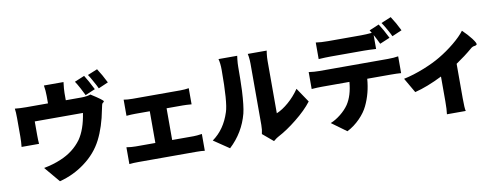

<svg xmlns="http://www.w3.org/2000/svg" viewBox="-72 -1240 4371 1699"><g transform="rotate(-10 2113.5 -390.5)"><path d="M353 65 235 -75Q320 -91 388 -120Q507 -169 578 -266Q636 -350 658 -495H441H225V-372Q225 -325 228 -293H71Q76 -340 76 -385V-550Q76 -607 71 -637Q115 -632 172 -632H368V-697Q368 -746 360 -794H536Q528 -730 528 -697V-632H666Q718 -632 751 -644Q860 -575 858 -564Q857 -559 851 -555Q841 -550 838 -537Q834 -521 829 -496Q800 -343 743.5 -232.5Q687 -122 581 -44Q480 32 353 65ZM709 -646Q687 -690 675 -713Q649 -761 636 -779L725 -816Q757 -766 798 -684ZM834 -685Q823 -710 799 -752Q773 -800 760 -818L848 -854Q886 -796 922 -723Z M984 22V-129Q1028 -122 1067 -122H1243V-407H1113Q1075 -407 1033 -403V-548Q1065 -542 1113 -542H1541Q1582 -542 1618 -548V-403Q1568 -407 1541 -407H1394V-122H1586Q1615 -122 1662 -129V22Q1634 18 1586 18H1326H1067Q1019 18 984 22Z M2280 44 2185 -36Q2194 -72 2194 -116V-391V-667Q2194 -696 2190 -729Q2187 -743 2185 -756H2355Q2353 -742 2351 -729Q2347 -695 2347 -666V-194Q2400 -216 2456 -264.5Q2512 -313 2556 -377L2643 -248Q2588 -176 2495 -102Q2407 -31 2325 12Q2309 20 2289 37Q2283 42 2280 44ZM1886 39 1747 -55Q1858 -134 1905 -282Q1933 -364 1933 -657Q1933 -715 1922 -756H2090Q2088 -740 2086 -725Q2082 -688 2082 -659Q2082 -546 2078 -443Q2071 -308 2055 -243Q2012 -78 1886 39Z M2935 71 2802 -26Q2848 -44 2894 -81Q2939 -117 2968 -159Q3018 -235 3028 -356H2783Q2740 -356 2688 -352V-504Q2739 -497 2783 -497H3090H3398Q3454 -497 3492 -504V-353Q3453 -356 3398 -356H3188Q3178 -226 3126 -119Q3101 -66 3051 -15Q2998 39 2935 71ZM2795 -602V-751Q2840 -744 2904 -744H3053H3202Q3246 -744 3298 -749Q3288 -767 3283 -774L3371 -811Q3403 -763 3445 -679L3355 -641Q3332 -689 3311 -727V-602Q3241 -606 3202 -606H2904Q2857 -606 2795 -602ZM3473 -688Q3462 -713 3438 -755Q3417 -793 3398 -820L3487 -857Q3529 -793 3561 -726Z M3828 76Q3834 34 3834 -39V-262Q3698 -194 3586 -166L3509 -299Q3596 -317 3696 -357Q3785 -393 3845 -429Q3918 -472 3985 -527Q4052 -582 4087 -629Q4133 -585 4166 -542Q4202 -494 4193 -485Q4186 -478 4174 -477Q4154 -476 4135 -458Q4073 -405 3990 -349V-194V-39Q3990 52 3997 76Z"/></g></svg>

Font: GenSekiGothic TW H
Style: Regular
Weight: 900
Version: Version 1.501;PS 1;hotconv 16.6.51;makeotf.lib2.5.65220